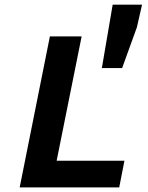

<svg xmlns="http://www.w3.org/2000/svg" viewBox="-20 -809 640 829"><path d="M65 0 195.4 -651.8H332.5L224.6 -115H517.3L494.8 0ZM419.8 -515 466.5 -788.9H593.3L571.1 -691.3L507.3 -515Z"/></svg>

Font: SourceCodeVF
Style: Italic
Weight: 200
Italic angle: -11°
Monospace: yes
Designer: Paul D. Hunt, Teo Tuominen
Foundry: Adobe
Version: Version 1.026;hotconv 1.1.0;makeotfexe 2.6.0